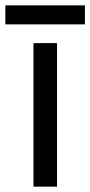

<svg xmlns="http://www.w3.org/2000/svg" viewBox="-40 -697 337 717"><path d="M173 0H85V-536H173ZM277 -677V-606H-20V-677Z"/></svg>

Font: Noto Sans Imperial Aramaic
Style: Regular
Weight: 400
Designer: Monotype Design Team
Foundry: Monotype Imaging Inc.
Version: Version 2.001; ttfautohint (v1.8.4.7-5d5b)